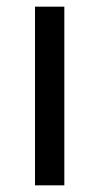

<svg xmlns="http://www.w3.org/2000/svg" viewBox="-20 -556 298 576"><path d="M173 0H85V-536H173Z"/></svg>

Font: Noto Sans Vithkuqi
Style: Regular
Weight: 400
Version: Version 1.001